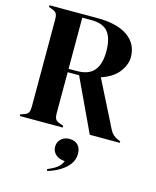

<svg xmlns="http://www.w3.org/2000/svg" viewBox="-133 -750 895 1105"><g transform="rotate(15 314.0 -197.5)"><path d="M22 0V-10L43 -17Q63 -24 69 -35.5Q75 -47 75 -68V-591Q75 -611 69.5 -622.5Q64 -634 45 -641L22 -650V-660H308Q426 -660 489 -615.5Q552 -571 552 -492Q552 -448 519 -404Q486 -360 415 -336L554 -60Q563 -43 574.5 -32.5Q586 -22 605 -14L618 -9V0H439L291 -315H223V-68Q223 -49 229 -37Q235 -25 254 -19L278 -10V0ZM223 -335H271Q343 -335 375 -373.5Q407 -412 407 -488Q407 -565 377 -602.5Q347 -640 276 -640H223ZM256 265 253 254Q288 240 308.5 224.5Q329 209 339 184Q304 182 284 163.5Q264 145 264 117Q264 89 284 71Q304 53 332 53Q366 53 384 72Q402 91 402 124Q402 158 382 185.5Q362 213 329 233Q296 253 256 265Z"/></g></svg>

Font: DM Serif Display
Style: Regular
Weight: 400
Designer: Colophon Foundry, Frank Grießhammer
Foundry: Colophon Foundry
Version: Version 5.200; ttfautohint (v1.8.3)